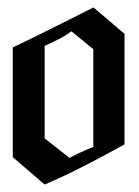

<svg xmlns="http://www.w3.org/2000/svg" viewBox="-20 -486 377 521"><path d="M317.9 -94.2V-394.2L233.7 -465.8Q170 -434.2 115.8 -406.8Q61.6 -379.5 14.7 -357.4V-59.5L101.1 14.7Q182.1 -18.9 317.9 -94.2ZM233.2 -87.4Q186.8 -68.4 168.9 -57.4L101.1 -110.5V-361.6Q151.1 -383.2 173.7 -401.1L233.2 -352.6Z"/></svg>

Font: MM Bagan
Style: Regular
Weight: 400
Designer: Khon Soe Zaw Thu
Version: Version 1.00 July 10, 2016, initial release